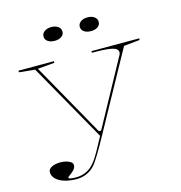

<svg xmlns="http://www.w3.org/2000/svg" viewBox="-129 -816 1079 1146"><g transform="rotate(-15 410.5 -243.0)"><path d="M205 215Q163 215 130 205Q97 195 78 176.5Q59 158 59 134Q59 123 65.5 115.5Q72 108 82.5 103Q93 98 106.5 95.5Q120 93 134 93Q153 93 170 97.5Q187 102 198 110Q209 118 209 131Q209 142 202 152Q195 162 180 174Q168 182 162.5 187Q157 192 157 194Q157 204 205 204Q237 204 266 190.5Q295 177 316 151Q335 129 357 90Q379 51 406 0H404L133 -480L35 -490V-500H254V-490L150 -481L405 -27H419L643 -437Q644 -440 645 -443Q646 -446 646 -450Q646 -461 638 -469Q630 -477 611 -481.5Q592 -486 561.5 -488Q531 -490 486 -490V-500H781V-490L682 -480L418 0Q384 63 358.5 104.5Q333 146 321 161Q299 187 269 201Q239 215 205 215ZM515 -701Q541 -701 557 -689Q573 -677 573 -658Q573 -639 557 -627.5Q541 -616 515 -616Q489 -616 472.5 -627.5Q456 -639 456 -658Q456 -677 472.5 -689Q489 -701 515 -701ZM291 -701Q317 -701 333 -689Q349 -677 349 -658Q349 -639 333 -627.5Q317 -616 291 -616Q265 -616 248.5 -627.5Q232 -639 232 -658Q232 -677 248.5 -689Q265 -701 291 -701Z"/></g></svg>

Font: Kalnia SemiExpanded Thin
Style: Regular
Weight: 250
Width: 6
Designer: Frida Medrano
Foundry: Frida Medrano
Version: Version 1.105